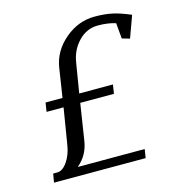

<svg xmlns="http://www.w3.org/2000/svg" viewBox="-83 -584 602 656"><g transform="rotate(-15 217.5 -256.0)"><path d="M28.8 0 34.2 -30.8H48.8Q67.4 -30.8 84 -54.4Q100.6 -78.1 106 -111.8L127 -240.2H66.9L71.8 -272H131.8L147.9 -376Q157.2 -432.6 204.3 -472.4Q251.5 -512.2 309.1 -512.2Q345.7 -512.2 373 -506.1Q400.4 -500 435.1 -484.9L407.2 -408.2L379.9 -416L375 -471.2Q348.1 -480 312 -480Q272.9 -480 243.9 -450.2Q214.8 -420.4 208 -376L190.9 -272H310.1L305.2 -240.2H186L166 -111.8Q158.7 -62 121.1 -30.8H357.9L353 0H43.9Z"/></g></svg>

Font: Gawaa
Style: Italic
Weight: 400
Designer: T. Christopher White
Version: Version 1.0